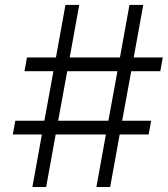

<svg xmlns="http://www.w3.org/2000/svg" viewBox="-20 -747 672 767"><path d="M365.1 0 403.1 -209.9H202.4L164.4 0H109.4L147.4 -209.9H31.2L41.2 -264.6H157.3L193.5 -462.7H77.8L87.7 -517.4H203.5L241.5 -727.3H296.5L258.5 -517.4H459.2L497.2 -727.3H552.2L514.2 -517.4H630.3L620.4 -462.7H504.3L468 -264.6H583.8L573.9 -209.9H458.1L420.1 0ZM212.4 -264.6H413L449.2 -462.7H248.6Z"/></svg>

Font: Karasuma Gothic
Style: Light Italic
Weight: 300
Italic angle: 9.39998°
Designer: Rasmus Andersson / Ryoko Nishizuka
Foundry: rsms
Version: Version 1.00